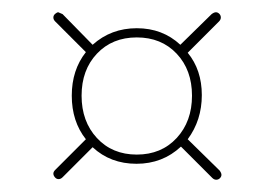

<svg xmlns="http://www.w3.org/2000/svg" viewBox="-20 -343 446 313"><path d="M120 -258 70 -308Q67 -311 67 -314.5Q67 -318 70 -320.5Q73 -323 75 -323L82 -320L131 -270Q161 -297 203 -297Q245 -297 274 -270L325 -320Q329 -323 332 -323Q335 -323 337.5 -320.5Q340 -318 340 -314.5Q340 -311 337 -308L286 -257Q309 -229 309 -188Q309 -147 286 -116L338 -65Q341 -61 341 -58Q341 -55 338.5 -52.5Q336 -50 332.5 -50Q329 -50 326 -53L275 -104Q245 -76 202.5 -76Q160 -76 131 -103L82 -54Q79 -51 75.5 -51Q72 -51 69.5 -54Q67 -57 67 -60Q67 -63 70 -66L120 -116Q97 -145 97 -187Q97 -229 120 -258ZM268 -118Q293 -145 293 -187Q293 -229 268 -255.5Q243 -282 203 -282Q163 -282 138 -255.5Q113 -229 113 -187Q113 -145 138 -118Q163 -91 203 -91Q243 -91 268 -118Z"/></svg>

Font: Flamenco Light
Style: Regular
Weight: 300
Designer: Luciano Vergara
Foundry: Luciano Vergara
Version: Version 1.003